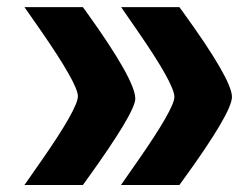

<svg xmlns="http://www.w3.org/2000/svg" viewBox="-20 -509 712 544"><path d="M224.1 2.4 214.8 15.1H49.3L96.7 -52.7Q200.7 -202.1 200.7 -236.3Q200.7 -270.5 96.7 -420.9L49.3 -488.8H214.8L224.1 -476.1Q363.3 -282.7 363.3 -229.5Q363.3 -190.4 224.1 2.4ZM497.6 2.4 488.3 15.1H322.8L370.1 -52.7Q474.1 -202.1 474.1 -234.4Q474.1 -270.5 370.1 -420.9L323.2 -488.8H488.3L497.6 -476.1Q637.2 -283.7 637.2 -234.4Q637.2 -189.9 497.6 2.4Z"/></svg>

Font: Sahel Black FD-WOL
Style: Black-FD-WOL
Weight: 900
Foundry: Saber Rastikerdar (saber.rastikerdar@gmail.com)
Version: Version 2.0.2